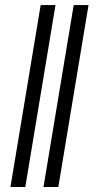

<svg xmlns="http://www.w3.org/2000/svg" viewBox="-20 -752 386 772"><path d="M154.8 0 276.3 -731.5H335.9L214.5 0ZM143.5 -731.5H203.1L81.7 0H22Z"/></svg>

Font: Inter P Light
Style: Italic
Weight: 300
Italic angle: 9.39999°
Designer: Rasmus Andersson
Foundry: rsms
Version: Version 3.018;git-588b23468